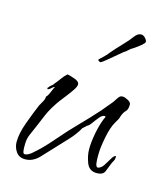

<svg xmlns="http://www.w3.org/2000/svg" viewBox="-69 -422 402 483"><g transform="rotate(15 132.0 -180.5)"><path d="M40 9Q24 9 16 -2.5Q8 -14 8 -28Q8 -50 19 -80Q30 -110 39 -131Q42 -137 46 -143.5Q50 -150 50 -157Q54 -160 59 -172Q64 -184 65 -185V-186Q61 -185 58 -181.5Q55 -178 50 -176H49Q48 -177 48 -177.5Q48 -178 48 -178Q48 -181 50 -181Q52 -185 56 -187.5Q60 -190 62 -194Q69 -202 74.5 -210Q80 -218 88 -225Q94 -224 107 -219.5Q120 -215 120 -207Q120 -201 111.5 -189Q103 -177 93.5 -165Q84 -153 80 -147Q70 -132 65 -122Q60 -112 56 -102Q52 -92 45 -76Q40 -65 35 -53Q30 -41 30 -28V-19Q30 -14 31 -8.5Q32 -3 36 -3Q40 -3 45.5 -6Q51 -9 54 -12Q74 -29 91.5 -49Q109 -69 126 -88Q148 -111 170.5 -134.5Q193 -158 213 -183Q217 -187 223 -197Q229 -207 235 -207H237Q242 -207 250.5 -202.5Q259 -198 259 -192Q259 -179 253.5 -174Q248 -169 244 -158Q243 -153 240.5 -148.5Q238 -144 235 -139Q226 -124 220.5 -96Q215 -68 215 -51V-42Q215 -35 216 -27.5Q217 -20 221 -18Q230 -19 236.5 -29Q243 -39 248.5 -48.5Q254 -58 259 -58V-54Q259 -49 256.5 -45Q254 -41 252 -36Q248 -25 243.5 -14.5Q239 -4 223 -4Q203 -4 196 -22.5Q189 -41 189 -57Q189 -76 193.5 -99.5Q198 -123 205 -140Q206 -142 207 -144Q208 -146 207 -148H205Q199 -148 192 -139.5Q185 -131 179 -122.5Q173 -114 167 -112V-111L159 -104Q149 -86 134 -70Q119 -54 105 -39Q93 -26 76.5 -8.5Q60 9 40 9ZM160 -276H159Q158 -276 155 -278Q152 -280 154 -282Q156 -284 164.5 -292Q173 -300 177 -306Q188 -319 202.5 -334Q217 -349 224 -359Q232 -370 241 -370Q247 -370 252 -364.5Q257 -359 257 -355Q257 -349 230 -331Q226 -329 225 -328L217 -321Q214 -318 210 -316Q194 -303 179.5 -290.5Q165 -278 160 -276Z"/></g></svg>

Font: Qwitcher Grypen
Style: Regular
Weight: 400
Designer: Robert E. Leuschke
Foundry: Robert E. Leuschke
Version: Version 1.100; ttfautohint (v1.8.3)